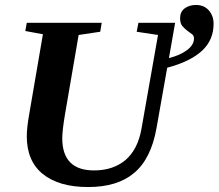

<svg xmlns="http://www.w3.org/2000/svg" viewBox="-20 -744 881 774"><path d="M82 -619 88 -652H390L384 -616L297 -603L242 -283Q231 -217 231 -187Q231 -57 359 -57Q436 -57 486 -99Q535 -141 550 -223L617 -603L531 -616L538 -652H686L661 -510Q704 -520 734 -542Q762 -563 762 -589Q762 -601 753 -607Q750 -609 743.5 -614Q737 -619 734 -621Q725 -628 715 -639Q706 -650 706 -671Q706 -696 724 -710Q743 -724 770 -724Q802 -724 821 -703Q841 -681 841 -648Q841 -583 795 -540Q748 -496 654 -471L611 -228Q589 -104 521 -47Q454 10 335 10Q217 10 152 -43Q88 -95 88 -195Q88 -229 98 -285L153 -606Z"/></svg>

Font: Libra Serif Modern
Style: Bold Italic
Weight: 700
Italic angle: -12°
Designer: Stefan Peev, Context Ltd
Foundry: Stefan Peev, Context Ltd
Version: Version 1.000